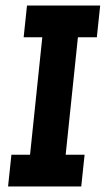

<svg xmlns="http://www.w3.org/2000/svg" viewBox="-20 -670 380 690"><path d="M21 -114H88L132 -536H65L77 -650H340L328 -536H260L216 -114H284L272 0H9Z"/></svg>

Font: Zilla Slab
Style: Bold Italic
Weight: 700
Italic angle: -6°
Designer: Typotheque.com
Foundry: Typotheque type foundry
Version: Version 1.1; 2017; ttfautohint (v1.6)